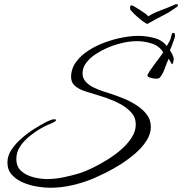

<svg xmlns="http://www.w3.org/2000/svg" viewBox="-20 -785 859 905"><path d="M216 100Q189 100 155 94.5Q121 89 89 75.5Q57 62 36 39Q15 16 15 -19Q15 -51 34.5 -80Q54 -109 83.5 -134.5Q113 -160 144.5 -179.5Q176 -199 200 -211Q208 -215 218 -219Q228 -223 237 -223Q239 -223 241.5 -222Q244 -221 244 -219Q244 -215 238.5 -212Q233 -209 230 -207Q217 -201 203.5 -195.5Q190 -190 177 -182Q151 -168 123 -146Q95 -124 76 -96.5Q57 -69 57 -36Q57 1 80.5 21.5Q104 42 138 50.5Q172 59 201 59Q239 59 278 51Q317 43 354 32Q380 24 414 7.5Q448 -9 484 -31Q520 -53 551 -80Q582 -107 601 -137Q620 -167 620 -198Q620 -231 599.5 -254Q579 -277 550 -293Q521 -309 495 -318Q479 -325 461 -330Q443 -335 426 -341Q409 -346 383.5 -354Q358 -362 338.5 -376Q319 -390 316 -412Q315 -415 315 -421Q315 -460 337.5 -491.5Q360 -523 396.5 -546.5Q433 -570 475.5 -585.5Q518 -601 559.5 -608.5Q601 -616 632 -616Q666 -616 705 -606.5Q744 -597 766 -568Q773 -579 779 -590.5Q785 -602 787 -614Q788 -619 790 -624.5Q792 -630 798 -630Q803 -630 804 -624.5Q805 -619 805 -616Q805 -612 800 -597Q795 -582 789 -567.5Q783 -553 781 -548Q786 -541 792.5 -528Q799 -515 799 -506Q799 -502 797 -493Q795 -484 790 -482Q790 -482 783.5 -494Q777 -506 775 -508Q766 -489 757 -463Q748 -437 734 -420Q730 -416 725.5 -415Q721 -414 716 -414Q712 -414 702 -415.5Q692 -417 683.5 -420.5Q675 -424 675 -429Q675 -434 684.5 -448.5Q694 -463 707.5 -481Q721 -499 733 -515Q745 -531 749 -539Q730 -569 695 -580Q660 -591 626 -591Q582 -591 535 -577Q513 -571 485 -559Q457 -547 430.5 -529.5Q404 -512 386.5 -489Q369 -466 369 -439Q369 -417 383.5 -400.5Q398 -384 420.5 -373Q443 -362 466 -354.5Q489 -347 505 -342Q530 -334 562 -321Q594 -308 623.5 -289Q653 -270 672 -245Q691 -220 691 -187Q691 -154 671 -122.5Q651 -91 619 -63Q587 -35 550 -11.5Q513 12 477.5 29.5Q442 47 416 58Q369 77 318.5 88.5Q268 100 216 100ZM674 -672Q670 -673 655 -683.5Q640 -694 623.5 -709Q607 -724 596 -737Q593 -741 593 -747Q593 -756 596 -758Q599 -760 601 -760Q603 -760 614.5 -753.5Q626 -747 640 -738Q654 -729 665.5 -720.5Q677 -712 679 -708Q702 -723 734.5 -735Q767 -747 804 -763Q807 -765 809.5 -765Q812 -765 813 -765Q819 -765 819 -761Q819 -755 809 -749Q780 -728 750 -713Q720 -698 678 -674Z"/></svg>

Font: Bonheur Royale
Style: Regular
Weight: 400
Designer: Robert E. Leuschke
Foundry: Robert E. Leuschke
Version: Version 1.010; ttfautohint (v1.8.3)